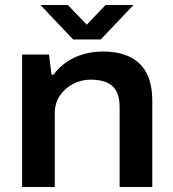

<svg xmlns="http://www.w3.org/2000/svg" viewBox="-20 -744 690 764"><path d="M68 0V-527H175L185 -447H193Q216 -478 247 -498.5Q278 -519 314.5 -529Q351 -539 389 -539Q451 -539 495 -518.5Q539 -498 562.5 -454.5Q586 -411 586 -341V0H456V-318Q456 -349 448 -370Q440 -391 425 -403.5Q410 -416 388.5 -421.5Q367 -427 341 -427Q303 -427 270.5 -410Q238 -393 218 -363Q198 -333 198 -293V0ZM141 -724H250L356 -614H295L400 -724H511L381 -587H271Z"/></svg>

Font: Archivo SemiExpanded SemiBold
Style: Regular
Weight: 600
Width: 6
Designer: Hector Gatti
Foundry: Omnibus-Type
Version: Version 2.001